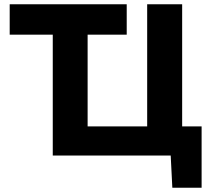

<svg xmlns="http://www.w3.org/2000/svg" viewBox="-20 -733 989 905"><path d="M792.3 151.9 783.3 -25.7 812.4 0H228.7Q228.7 -57.6 228.7 -111.6Q228.7 -165.5 228.7 -232.4V-448.4Q228.7 -517.6 228.7 -573Q228.7 -628.4 228.7 -687L290.9 -569.6H208.7Q152 -569.6 108.5 -569.6Q64.9 -569.6 25.7 -569.6V-713H577.3V-569.6Q543 -569.6 504.5 -569.6Q466.1 -569.6 415.7 -569.6H330.4L393 -687Q393 -628.4 393 -573Q393 -517.6 393 -448.4V-258.8Q393 -191.9 393 -137.9Q393 -83.9 393 -26.4L335.3 -137.2H660Q725.4 -137.2 794.2 -137.2Q863 -137.2 930.3 -137.2Q930.3 -100.8 930.3 -63.4Q930.3 -26 930.3 10.4Q930.3 45.5 930.3 81.1Q930.3 116.7 930.3 151.9ZM673.7 -26.4Q673.7 -83.9 673.7 -137.9Q673.7 -191.9 673.7 -258.8V-474.4Q673.7 -543.6 673.7 -599Q673.7 -654.4 673.7 -713H838.6Q838.6 -654.4 838.6 -599Q838.6 -543.6 838.6 -474.4V-258.8Q838.6 -191.9 838.6 -137.9Q838.6 -83.9 838.6 -26.4Z"/></svg>

Font: Commissioner Thin
Style: Regular
Weight: 100
Designer: Kostas Bartsokas
Foundry: Kostas Bartsokas
Version: Version 1.001;gftools[0.9.23]